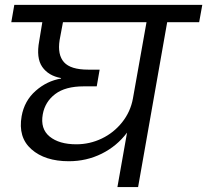

<svg xmlns="http://www.w3.org/2000/svg" viewBox="-20 -760 842 780"><path d="M290 -173.8Q344.7 -173.8 393.6 -197.3Q442.4 -220.7 476.3 -263.4Q510.3 -306.2 520 -359.9L575.2 -669.9H235.8L222.2 -597.2Q212.9 -537.6 240 -507.3Q267.1 -477.1 337.9 -477.1H384.8L373 -409.2H319.8Q245.6 -409.2 204.3 -377.9Q163.1 -346.7 153.8 -295.9Q143.1 -236.8 181.6 -205.3Q220.2 -173.8 290 -173.8ZM25.9 -669.9 38.1 -740.2H801.8L789.1 -669.9H659.2L541 0H457L496.1 -221.2Q455.1 -166.5 393.3 -135.7Q331.5 -105 259.8 -105Q162.6 -105 107.7 -153.6Q52.7 -202.1 67.9 -288.1Q79.1 -350.6 124.8 -390.9Q170.4 -431.2 228 -440.9V-442.9Q176.8 -452.1 151.6 -488.3Q126.5 -524.4 139.2 -592.8L151.9 -669.9Z"/></svg>

Font: Poppins
Style: Italic
Weight: 400
Italic angle: -10°
Designer: Ninad Kale (Devanagari), Jonny Pinhorn (Latin)
Foundry: Indian Type Foundry
Version: Version 3.200;PS 1.000;hotconv 16.6.54;makeotf.lib2.5.65590